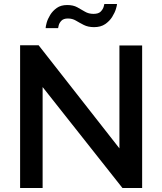

<svg xmlns="http://www.w3.org/2000/svg" viewBox="-20 -935 807 955"><path d="M192 -502V0H80V-710H172L574 -197V-709H687V0H589ZM448 -800Q418 -800 396.5 -811Q375 -822 357.5 -832.5Q340 -843 318 -843Q296 -843 285.5 -832Q275 -821 272 -809Q269 -797 269 -795H207Q207 -803 212 -821.5Q217 -840 229.5 -860.5Q242 -881 262.5 -895.5Q283 -910 314 -910Q344 -910 364 -899Q384 -888 402.5 -877Q421 -866 445 -866Q470 -866 481 -877.5Q492 -889 495.5 -901Q499 -913 499 -915H562Q562 -908 556.5 -890Q551 -872 538 -851Q525 -830 503 -815Q481 -800 448 -800Z"/></svg>

Font: Raleway Thin SemiBold
Style: Regular
Weight: 600
Version: Version 4.026